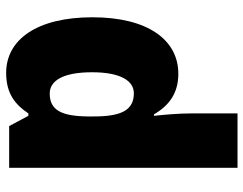

<svg xmlns="http://www.w3.org/2000/svg" viewBox="-106 -694 810 639"><g transform="rotate(90 299.5 -375.0)"><path d="M223 10C291 10 328 -19 358 -64H366L400 0H539V-760H358V-603C358 -566 362 -518 366 -482H361C332 -532 291 -563 226 -563C113 -563 38 -461 38 -277C38 -93 112 10 223 10ZM292 -135C249 -135 221 -179 221 -276C221 -370 249 -415 291 -415C349 -415 368 -370 368 -282V-261C367 -174 347 -135 292 -135Z"/></g></svg>

Font: Noto Sans Telugu SemiCondensed Black
Style: Regular
Weight: 900
Width: 4
Designer: Jelle Bosma - Monotype Design Team
Foundry: Monotype Imaging Inc.
Version: Version 2.005